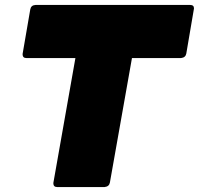

<svg xmlns="http://www.w3.org/2000/svg" viewBox="-20 -754 802 774"><path d="M402 0H210Q195 0 195 -16L284 -520H86Q71 -520 71 -536L102 -716Q105 -733 123 -734H747Q762 -734 762 -720Q762 -717 731 -538Q728 -522 710 -520H512L423 -18Q420 -2 402 0Z"/></svg>

Font: YamahaIndonesia935. App Black
Style: Italic
Weight: 900
Italic angle: -10°
Designer: Dalton Maag Ltd
Foundry: Dalton Maag Ltd
Version: Version 1.002; January 01, 2024; Regular/Italic